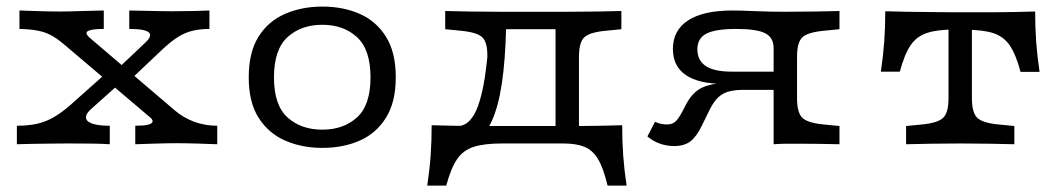

<svg xmlns="http://www.w3.org/2000/svg" viewBox="-20 -447 3289 595"><path d="M399.2 0V-57.3Q425.8 -57.3 438.7 -60.5Q451.6 -63.7 452.8 -70.2Q454 -76.6 443.5 -84.7L178.2 -309.7Q157.3 -327.4 138.7 -337.5Q120.2 -347.6 97.2 -352Q74.2 -356.5 40.3 -357.3V-414.5Q63.7 -413.7 100 -412.5Q136.3 -411.3 169.4 -411.3Q181.5 -411.3 196.4 -411.7Q211.3 -412.1 235.9 -412.9Q260.5 -413.7 301.6 -414.5V-357.3Q275 -357.3 261.7 -354Q248.4 -350.8 248 -345.2Q247.6 -339.5 257.3 -330.6L521.8 -104.8Q549.2 -81.5 582.7 -69.4Q616.1 -57.3 653.2 -57.3V0Q630.6 -0.8 595.2 -2Q559.7 -3.2 528.2 -3.2Q496.8 -3.2 461.3 -2Q425.8 -0.8 399.2 0ZM32.3 0V-57.3Q66.9 -57.3 94.4 -63.3Q121.8 -69.4 146.8 -83.9Q171.8 -98.4 198.4 -121.8L316.1 -226.6L360.5 -196.8L262.9 -109.7Q250 -98.4 247.2 -88.7Q244.4 -79 251.2 -72.2Q258.1 -65.3 275.4 -61.3Q292.7 -57.3 320.2 -57.3V0Q297.6 -1.6 265.7 -2Q233.9 -2.4 189.5 -2.4Q167.7 -2.4 138.3 -2Q108.9 -1.6 80.2 -1.2Q51.6 -0.8 32.3 0ZM381.5 -197.6 338.7 -228.2 431.5 -316.1Q445.2 -329 445.2 -338.3Q445.2 -347.6 429.8 -352.4Q414.5 -357.3 380.6 -357.3V-414.5Q415.3 -413.7 437.5 -413.3Q459.7 -412.9 477 -412.5Q494.4 -412.1 512.9 -412.1Q550.8 -412.1 581 -412.9Q611.3 -413.7 629 -414.5V-357.3Q600 -357.3 576.6 -351.6Q553.2 -346 531.5 -332.3Q509.7 -318.5 483.9 -294.4Z M979 11.3Q915.3 11.3 863.7 -11.3Q812.1 -33.9 781.5 -81.9Q750.8 -129.8 750.8 -207.3Q750.8 -284.7 781 -333.1Q811.3 -381.5 863.3 -404Q915.3 -426.6 979 -426.6Q1043.5 -426.6 1094.8 -404Q1146 -381.5 1176.2 -333.1Q1206.5 -284.7 1206.5 -207.3Q1206.5 -130.6 1176.2 -82.3Q1146 -33.9 1094.8 -11.3Q1043.5 11.3 979 11.3ZM979 -45.2Q1044.4 -45.2 1086.3 -83.1Q1128.2 -121 1128.2 -207.3Q1128.2 -293.5 1086.3 -331.9Q1044.4 -370.2 979 -370.2Q912.9 -370.2 871 -331.9Q829 -293.5 829 -207.3Q829 -121 871 -83.1Q912.9 -45.2 979 -45.2Z M1535.5 -2.4Q1480.6 -2.4 1448 8.1Q1415.3 18.5 1396.4 46.4Q1377.4 74.2 1362.9 128.2H1304Q1311.3 79.8 1314.5 35.5Q1317.7 -8.9 1317.7 -58.9Q1352.4 -58.1 1386.3 -57.3Q1420.2 -56.5 1454.8 -56.5H1535.5H1721.8V-2.4ZM1379.8 11.3 1391.1 -54.8Q1407.3 -54.8 1421.8 -62.5Q1436.3 -70.2 1449.2 -91.9Q1462.1 -113.7 1472.6 -156.5Q1483.1 -199.2 1490.3 -270.2Q1491.1 -315.3 1475 -331Q1458.9 -346.8 1408.9 -351.6L1359.7 -356.5V-412.9Q1396.8 -412.1 1435.5 -411.3Q1474.2 -410.5 1527.4 -410.5H1529H1737.1H1737.9Q1791.1 -410.5 1829.8 -411.3Q1868.5 -412.1 1905.6 -412.9V-356.5L1856.5 -351.6Q1806.5 -346.8 1790.3 -331Q1774.2 -315.3 1774.2 -270.2V-206.5H1701.6V-367.7L1716.9 -356.5H1532.3L1548.4 -362.1Q1546 -261.3 1535.5 -190.3Q1525 -119.4 1505.2 -74.6Q1485.5 -29.8 1454.4 -9.3Q1423.4 11.3 1379.8 11.3ZM1701.6 -2.4V-206.5H1774.2V-2.4ZM1701.6 -2.4 1702.4 -10.5 1711.3 -56.5H1725.8H1777.4Q1810.5 -56.5 1843.1 -57.3Q1875.8 -58.1 1908.1 -58.9Q1908.1 -8.9 1911.3 35.5Q1914.5 79.8 1921.8 128.2H1862.9Q1850 74.2 1833.5 46.4Q1816.9 18.5 1791.5 8.1Q1766.1 -2.4 1725.8 -2.4Z M2377.4 0V-298.4Q2377.4 -330.6 2351.2 -344Q2325 -357.3 2261.3 -357.3Q2196.8 -357.3 2169 -342.7Q2141.1 -328.2 2141.1 -294.4Q2141.1 -259.7 2167.3 -242.3Q2193.5 -225 2246.8 -225H2416.9V-187.1H2222.6Q2145.2 -187.1 2105.2 -214.5Q2065.3 -241.9 2065.3 -295.2Q2065.3 -353.2 2112.5 -383.9Q2159.7 -414.5 2250 -414.5Q2273.4 -414.5 2319.8 -412.5Q2366.1 -410.5 2414.5 -410.5H2413.7Q2466.9 -410.5 2505.6 -411.3Q2544.4 -412.1 2581.5 -412.9V-356.5L2532.3 -351.6Q2482.3 -346.8 2466.1 -331Q2450 -315.3 2450 -270.2V-142.7Q2450 -98.4 2466.1 -82.3Q2482.3 -66.1 2532.3 -61.3L2581.5 -56.5V0Q2554 -0.8 2519 -1.2Q2483.9 -1.6 2461.3 -1.6Q2438.7 -1.6 2419 -1.6Q2399.2 -1.6 2377.4 0ZM2069.4 5.6Q2046 5.6 2024.6 -2Q2003.2 -9.7 1986.3 -24.2L2009.7 -69.4Q2028.2 -61.3 2046.8 -61.3Q2062.9 -61.3 2072.6 -69.8Q2082.3 -78.2 2095.2 -102.4L2105.6 -122.6Q2116.1 -142.7 2129 -156Q2141.9 -169.4 2159.3 -177Q2176.6 -184.7 2202 -187.9Q2227.4 -191.1 2263.7 -191.1H2403.2V-168.5H2282.3Q2255.6 -168.5 2236.7 -162.9Q2217.7 -157.3 2204.4 -144Q2191.1 -130.6 2179.8 -108.1L2154.8 -57.3Q2137.9 -22.6 2119 -8.5Q2100 5.6 2069.4 5.6Z M2955.6 -2.4Q2902.4 -2.4 2863.7 -1.6Q2825 -0.8 2787.9 0V-56.5L2837.1 -61.3Q2887.1 -66.1 2903.2 -82.3Q2919.4 -98.4 2919.4 -142.7V-206.5H2991.9V-142.7Q2991.9 -98.4 3008.1 -82.3Q3024.2 -66.1 3074.2 -61.3L3123.4 -56.5V0Q3086.3 -0.8 3047.6 -1.6Q3008.9 -2.4 2955.6 -2.4ZM2941.1 -355.6Q2886.3 -355.6 2853.6 -345.2Q2821 -334.7 2802 -306.9Q2783.1 -279 2768.5 -225H2709.7Q2716.9 -273.4 2720.2 -317.7Q2723.4 -362.1 2723.4 -412.1Q2758.1 -411.3 2791.9 -410.5Q2825.8 -409.7 2860.5 -409.7L2941.1 -408.9H2970.2H3050.8Q3085.5 -408.9 3119.4 -409.7Q3153.2 -410.5 3187.9 -411.3Q3187.9 -361.3 3191.1 -316.9Q3194.4 -272.6 3201.6 -224.2H3142.7Q3128.2 -278.2 3109.3 -306Q3090.3 -333.9 3058.1 -344.4Q3025.8 -354.8 2970.2 -354.8ZM2919.4 -206.5V-371H2991.9V-206.5Z"/></svg>

Font: Playfair 5pt SemiExpanded Light
Style: Regular
Weight: 300
Width: 6
Designer: Claus Eggers Sørensen
Foundry: Claus Eggers Sørensen
Version: Version 2.203